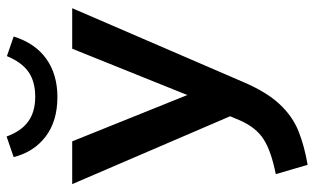

<svg xmlns="http://www.w3.org/2000/svg" viewBox="-210 -540 976 597"><g transform="rotate(-90 278.5 -241.0)"><path d="M65 227 36 128Q107 114 144 90.5Q181 67 203 17L216 -14L5 -505H138L282 -147L426 -505H552L322 28Q291 100 253.5 140Q216 180 170 198.5Q124 217 65 227ZM276 -551Q201 -551 153 -587.5Q105 -624 89 -687L153 -709Q170 -663 200 -641.5Q230 -620 277 -620Q324 -620 354 -641Q384 -662 403 -708L464 -687Q443 -620 394.5 -585.5Q346 -551 276 -551Z"/></g></svg>

Font: MulishBold
Style: Bold
Weight: 700
Designer: Vernon Adams
Foundry: Vernon Adams
Version: Version 3.602; ttfautohint (v1.8.3)